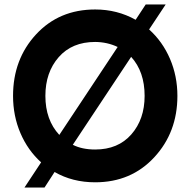

<svg xmlns="http://www.w3.org/2000/svg" viewBox="-20 -802 847 855"><path d="M644 -670.9Q704.1 -616.7 737.1 -539.8Q770 -462.9 770 -375Q770 -212.9 667 -101.6Q564 9.8 403.8 9.8Q302.7 9.8 223.1 -36.1L178.2 33.2H88.9L163.1 -79.1Q104 -132.3 71 -209.2Q38.1 -286.1 38.1 -375Q38.1 -538.1 140.6 -648.9Q243.2 -759.8 403.8 -759.8Q502 -759.8 584 -713.9L628.9 -782.2H717.8ZM182.1 -375Q182.1 -268.1 244.1 -201.2L503.9 -592.8Q458 -614.7 403.8 -615.2Q300.8 -615.2 241.5 -547.6Q182.1 -480 182.1 -375ZM403.8 -136.2Q505.9 -136.2 564.9 -203.6Q624 -271 624 -375Q624 -482.9 564 -548.8L304.2 -157.2Q345.7 -136.2 403.8 -136.2Z"/></svg>

Font: Oakes Grotesk
Style: Bold
Weight: 700
Designer: Samuel Oakes
Foundry: Samuel Oakes
Version: Version 1.0 | wf-rip DC20170320